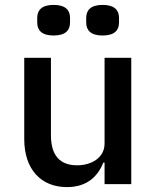

<svg xmlns="http://www.w3.org/2000/svg" viewBox="-20 -752 640 784"><path d="M199 -607C248 -607 266 -629 266 -660V-679C266 -710 248 -732 199 -732C150 -732 132 -710 132 -679V-660C132 -629 150 -607 199 -607ZM399 -607C448 -607 466 -629 466 -660V-679C466 -710 448 -732 399 -732C350 -732 332 -710 332 -679V-660C332 -629 350 -607 399 -607ZM407 0H516V-516H407V-166C407 -106 351 -77 295 -77C224 -77 188 -118 188 -200V-516H79V-184C79 -59 149 12 253 12C338 12 380 -34 402 -88H407Z"/></svg>

Font: IBM Mono Medium
Style: Regular
Weight: 500
Monospace: yes
Designer: Mike Abbink, Paul van der Laan, Pieter van Rosmalen
Foundry: Bold Monday
Version: Version 2.3